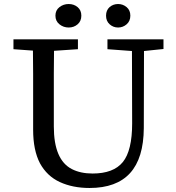

<svg xmlns="http://www.w3.org/2000/svg" viewBox="-20 -921 876 956"><path d="M526 -886Q544 -901 568 -901Q592 -901 610.5 -885.5Q629 -870 629 -843Q629 -816 610.5 -800Q592 -784 568 -784Q544 -784 526 -800Q508 -816 508 -843Q508 -870 526 -886ZM385 -843Q385 -816 366.5 -800Q348 -784 322 -784Q296 -784 276 -800Q256 -816 256 -843Q256 -870 276 -885.5Q296 -901 322 -901Q348 -901 366.5 -885.5Q385 -870 385 -843ZM426 15Q342 15 278 -14.5Q214 -44 179 -108Q145 -173 145 -275V-552Q145 -610 144 -669L47 -676V-686V-725H368V-676L249 -668Q249 -611 248 -554V-291Q248 -125 338 -79Q381 -57 441 -57Q545 -57 591.5 -114Q638 -171 638 -307L637 -667L515 -676V-725H794V-677L697 -667L696 -283Q695 -133 627.5 -59Q560 15 426 15Z"/></svg>

Font: Early Summer Mincho Screen
Style: Regular
Weight: 400
Designer: GuiWonder
Version: Version 1.002